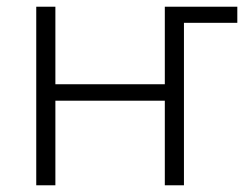

<svg xmlns="http://www.w3.org/2000/svg" viewBox="-20 -552 746 572"><path d="M88 0V-532H145V-301H471V-532H687V-484H528V0H471V-252H145V0Z"/></svg>

Font: BC Sans Light
Style: Regular
Weight: 300
Designer: Monotype Design Team
Foundry: Monotype Imaging Inc.
Version: Version 2.000;GOOG;noto-source:20170915:90ef993387c0